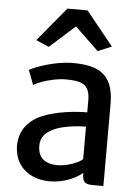

<svg xmlns="http://www.w3.org/2000/svg" viewBox="-57 -865 665 917"><g transform="rotate(5 276.0 -406.5)"><path d="M45.9 -148.9C45.9 -51.3 117.7 7.8 216.3 7.8C282.2 7.8 342.8 -19.5 372.6 -46.9V-43C372.6 5.4 392.6 7.8 429.7 7.8H473.6V-387.7C473.6 -533.7 393.6 -564.9 275.4 -564.9C189 -564.9 91.3 -526.4 70.8 -513.7L97.2 -443.4C122.6 -461.4 198.7 -483.9 247.6 -483.9C328.1 -483.9 366.2 -471.7 366.2 -392.1V-335.9C303.2 -335.9 218.8 -325.7 154.3 -299.8C87.9 -272.5 45.9 -221.2 45.9 -148.9ZM151.9 -158.2C151.9 -201.2 177.7 -223.6 213.9 -240.7C253.9 -259.8 325.7 -267.6 366.2 -267.6V-111.8C355 -98.6 297.9 -72.3 248 -72.3C183.1 -72.3 151.9 -101.6 151.9 -158.2ZM155.3 -631.3 276.9 -740.2 390.1 -631.8 456.1 -659.2 325.2 -821.3H228.5L93.8 -658.7Z"/></g></svg>

Font: Merriweather Sans
Style: Regular
Weight: 400
Designer: Eben Sorkin ( eben@eyebytes.com )
Foundry: Eben Sorkin
Version: Version 1.003